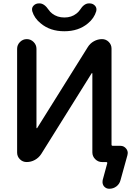

<svg xmlns="http://www.w3.org/2000/svg" viewBox="-20 -987 804 1144"><path d="M644.5 -125Q644.5 -118.2 652.3 -118.2H697.3Q718.8 -118.2 732.4 -100.6Q741.2 -88.9 741.2 -75.2Q741.2 -69.3 739.3 -62.5L698.2 85.9Q692.4 109.4 673.8 123.5Q655.3 137.7 630.9 137.7Q611.3 137.7 598.6 122.1Q590.8 110.4 590.8 97.7Q590.8 91.8 591.8 85.9L619.1 -14.6Q620.1 -16.6 618.2 -19Q616.2 -21.5 613.3 -21.5H587.9Q564.5 -21.5 547.4 -38.6Q530.3 -55.7 530.3 -79.1V-548.8Q530.3 -550.8 528.8 -551.3Q527.3 -551.8 526.4 -550.8L225.6 -69.3Q210.9 -46.9 188 -34.2Q165 -21.5 138.7 -21.5Q115.2 -21.5 98.6 -38.1Q82 -54.7 82 -78.1V-696.3Q82 -719.7 99.1 -736.8Q116.2 -753.9 139.6 -753.9Q163.1 -753.9 180.2 -736.8Q197.3 -719.7 197.3 -696.3V-224.6Q197.3 -223.6 198.7 -223.1Q200.2 -222.7 201.2 -223.6L502.9 -706.1Q516.6 -728.5 539.6 -741.2Q562.5 -753.9 587.9 -753.9Q611.3 -753.9 627.9 -737.3Q644.5 -720.7 644.5 -697.3ZM171.9 -920.9Q170.9 -926.8 170.9 -931.6Q170.9 -943.4 179.7 -953.1Q192.4 -966.8 211.9 -966.8H215.8Q244.1 -966.8 270.5 -927.7Q278.3 -916 291 -906.2Q321.3 -882.8 363.8 -882.8Q406.2 -882.8 435.5 -906.2Q448.2 -916 456.1 -927.7Q480.5 -966.8 509.8 -966.8H513.7Q533.2 -966.8 545.9 -953.1Q554.7 -943.4 554.7 -930.7Q554.7 -926.8 553.7 -920.9Q541 -877.9 503.9 -847.7Q448.2 -800.8 363.3 -800.8Q278.3 -800.8 222.7 -847.7Q184.6 -877.9 171.9 -920.9Z"/></svg>

Font: Gen Jyuu Gothic P Medium
Style: Regular
Weight: 500
Designer: [Source Han Sans]
Ryoko NISHIZUKA  (kana & ideographs); Paul D. Hunt (Latin, Greek & Cyrillic); Wenlong ZHANG  (bopomofo
Version: Version 1.002.20150607